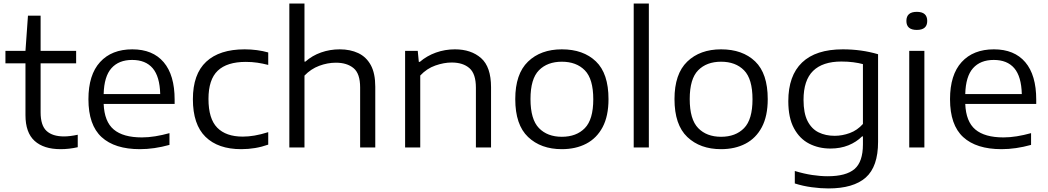

<svg xmlns="http://www.w3.org/2000/svg" viewBox="-20 -828 5884 1078"><path d="M320 9.5Q225.5 9.5 174.2 -37Q123 -83.5 123 -181.5V-472.5H10.5V-542.5H123L137 -740H208V-542.5H407.5V-472.5H208V-197.5Q208 -123.5 241.5 -92.8Q275 -62 339.5 -62Q372 -62 416.5 -71.5V-1.5Q368.5 9.5 320 9.5Z M765.5 9.5Q624.5 9.5 550.5 -58.2Q476.5 -126 476.5 -271Q476.5 -408 541.8 -479.5Q607 -551 723 -551Q837.5 -551 899 -478.8Q960.5 -406.5 960.5 -268.5V-244.5H562Q566 -145 618.8 -100.8Q671.5 -56.5 776.5 -56.5Q812.5 -56.5 851.5 -62.8Q890.5 -69 931.5 -80.5V-14.5Q845.5 9.5 765.5 9.5ZM722 -491.5Q647 -491.5 605.8 -445.2Q564.5 -399 562 -300H879.5Q877 -398.5 837.2 -445Q797.5 -491.5 722 -491.5Z M1334.5 9.5Q1204.5 9.5 1133.8 -59.8Q1063 -129 1063 -271Q1063 -412 1137.8 -481.5Q1212.5 -551 1353.5 -551Q1388.5 -551 1422.5 -546.5Q1456.5 -542 1486 -533.5V-463.5Q1455 -471.5 1424.8 -476Q1394.5 -480.5 1360 -480.5Q1254.5 -480.5 1202.5 -431Q1150.5 -381.5 1150.5 -272.5Q1150.5 -161 1199.8 -111Q1249 -61 1343 -61Q1374.5 -61 1408.8 -66.8Q1443 -72.5 1486 -86V-16Q1414.5 9.5 1334.5 9.5Z M1604.5 0V-808H1689.5V-482H1694.5Q1733 -516 1782.8 -533.5Q1832.5 -551 1887.5 -551Q1946.5 -551 1991.5 -529.8Q2036.5 -508.5 2061.8 -462.5Q2087 -416.5 2087 -341V0H2002V-337Q2002 -415 1965 -445.5Q1928 -476 1866 -476Q1819 -476 1772.2 -458.5Q1725.5 -441 1689.5 -403.5V0Z M2254.5 0V-542.5H2325.5L2331.5 -480.5H2337Q2376.5 -514.5 2427.5 -532.8Q2478.5 -551 2534 -551Q2625 -551 2681 -501.8Q2737 -452.5 2737 -338V0H2652V-335.5Q2652 -413.5 2615.8 -445.2Q2579.5 -477 2516 -477Q2472.5 -477 2424.5 -460.2Q2376.5 -443.5 2339.5 -404V0Z M3134.5 9.5Q3017 9.5 2945 -58.8Q2873 -127 2873 -271.5Q2873 -413 2944.5 -482Q3016 -551 3134.5 -551Q3255 -551 3325.8 -483.2Q3396.5 -415.5 3396.5 -271.5Q3396.5 -176.5 3363.5 -114.2Q3330.5 -52 3271.5 -21.2Q3212.5 9.5 3134.5 9.5ZM3134.5 -60Q3216 -60 3263.5 -108.5Q3311 -157 3311 -270.5Q3311 -385 3263.5 -433.2Q3216 -481.5 3134.5 -481.5Q3053.5 -481.5 3006 -433.5Q2958.5 -385.5 2958.5 -272Q2958.5 -157.5 3006 -108.8Q3053.5 -60 3134.5 -60Z M3538 0V-808H3623V0Z M4028.5 9.5Q3911 9.5 3839 -58.8Q3767 -127 3767 -271.5Q3767 -413 3838.5 -482Q3910 -551 4028.5 -551Q4149 -551 4219.8 -483.2Q4290.5 -415.5 4290.5 -271.5Q4290.5 -176.5 4257.5 -114.2Q4224.5 -52 4165.5 -21.2Q4106.5 9.5 4028.5 9.5ZM4028.5 -60Q4110 -60 4157.5 -108.5Q4205 -157 4205 -270.5Q4205 -385 4157.5 -433.2Q4110 -481.5 4028.5 -481.5Q3947.5 -481.5 3900 -433.5Q3852.5 -385.5 3852.5 -272Q3852.5 -157.5 3900 -108.8Q3947.5 -60 4028.5 -60Z M4631 230Q4587.5 230 4537.5 223.2Q4487.5 216.5 4442.5 202V132Q4493.5 147.5 4539.8 154.5Q4586 161.5 4627 161.5Q4730.5 161.5 4777.8 121Q4825 80.5 4825 -17.5V-62H4820Q4788.5 -30.5 4743.5 -12.2Q4698.5 6 4642.5 6Q4576.5 6 4523 -21.5Q4469.5 -49 4437.8 -107.8Q4406 -166.5 4406 -260Q4406 -403 4483.2 -477Q4560.5 -551 4712 -551Q4817 -551 4910 -523.5V-31.5Q4910 107.5 4840.8 168.8Q4771.5 230 4631 230ZM4666 -65.5Q4709 -65.5 4751.2 -81Q4793.5 -96.5 4825 -132V-468Q4801.5 -474.5 4770.8 -478.5Q4740 -482.5 4704 -482.5Q4599 -482.5 4545.2 -430Q4491.5 -377.5 4491.5 -267.5Q4491.5 -192.5 4514.2 -148.2Q4537 -104 4576.2 -84.8Q4615.5 -65.5 4666 -65.5Z M5085 0V-542.5H5170V0ZM5127.5 -660Q5069 -660 5069 -710.5Q5069 -761.5 5127.5 -761.5Q5186 -761.5 5186 -710.5Q5186 -660 5127.5 -660Z M5603 9.5Q5462 9.5 5388 -58.2Q5314 -126 5314 -271Q5314 -408 5379.2 -479.5Q5444.5 -551 5560.5 -551Q5675 -551 5736.5 -478.8Q5798 -406.5 5798 -268.5V-244.5H5399.5Q5403.5 -145 5456.2 -100.8Q5509 -56.5 5614 -56.5Q5650 -56.5 5689 -62.8Q5728 -69 5769 -80.5V-14.5Q5683 9.5 5603 9.5ZM5559.5 -491.5Q5484.5 -491.5 5443.2 -445.2Q5402 -399 5399.5 -300H5717Q5714.5 -398.5 5674.8 -445Q5635 -491.5 5559.5 -491.5Z"/></svg>

Font: Encode Sans Exp
Style: Regular
Weight: 400
Width: 7
Designer: Multiple Designers
Foundry: Impallari Type
Version: Version 3.002; ttfautohint (v1.8.3) -l 8 -r 50 -G 200 -x 14 